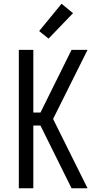

<svg xmlns="http://www.w3.org/2000/svg" viewBox="-20 -1000 540 1020"><path d="M80 0V-735H157V-402H195L360 -735H445L262 -368L445 0H360L195 -333H157V0ZM238 -795 188 -835 307 -980 368 -930Z"/></svg>

Font: Iosevka SS18
Style: Regular
Weight: 400
Monospace: yes
Designer: Belleve Invis
Foundry: Belleve Invis
Version: Version 25.1.1; ttfautohint (v1.8.4)